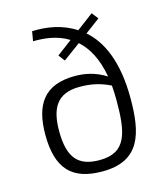

<svg xmlns="http://www.w3.org/2000/svg" viewBox="-108 -791 771 887"><g transform="rotate(-15 277.5 -347.5)"><path d="M437 -676 413 -707 333 -647C270 -689 195 -701 126 -698L118 -652C170 -653 233 -647 287 -613L214 -558L237 -528L320 -589C362 -552 395 -494 411 -405C359 -438 308 -447 263 -447C114 -447 61 -362 61 -220C61 -57 128 12 273 12C455 12 485 -115 485 -281C485 -456 436 -562 366 -623ZM274 -42C174 -42 127 -89 127 -220C127 -325 160 -393 270 -393C322 -393 366 -385 417 -360C419 -338 420 -313 420 -287C420 -134 402 -42 274 -42Z"/></g></svg>

Font: SnT
Style: Regular
Weight: 300
Designer: Natanael Gama
Version: Version 1.001;PS 001.001;hotconv 1.0.70;makeotf.lib2.5.58329